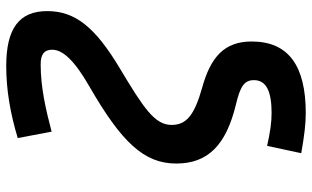

<svg xmlns="http://www.w3.org/2000/svg" viewBox="-216 -566 1017 626"><g transform="rotate(-90 293.0 -253.5)"><path d="M236.8 234.4C391.6 234.4 470.2 177.7 470.2 58.1C470.2 -30.8 419.9 -75.7 319.3 -103.5C229 -128.9 198.2 -155.3 198.2 -203.1C198.2 -257.8 252 -293.5 382.3 -371.6C517.1 -452.1 569.3 -517.6 569.3 -608.4C569.3 -700.2 512.7 -742.2 390.1 -742.2C311.5 -742.2 233.9 -728.5 155.3 -704.6L176.3 -594.2C245.6 -612.3 318.4 -629.9 396 -629.9C428.7 -629.9 443.4 -618.2 443.4 -592.3C443.4 -558.1 408.7 -520 324.7 -471.7C141.6 -366.2 72.3 -293 72.3 -188C72.3 -85 131.8 -25.4 265.1 6.8C325.2 21 344.2 34.7 344.2 65.4C344.2 107.4 304.7 123 236.8 123C206.5 123 176.3 118.7 129.9 108.4L106 219.7C164.6 230 202.1 234.4 236.8 234.4Z"/></g></svg>

Font: Cascadia Code SemiBold
Style: Italic
Weight: 600
Italic angle: -10°
Monospace: yes
Designer: Aaron Bell
Foundry: Saja Typeworks
Version: Version 2404.023